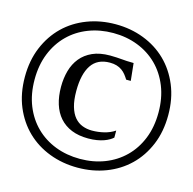

<svg xmlns="http://www.w3.org/2000/svg" viewBox="-107 -833 951 948"><g transform="rotate(15 368.5 -359.5)"><path d="M370.1 -38.1Q438 -38.1 495.8 -60.5Q553.7 -83 596.2 -124.8Q638.7 -166.5 662.6 -225.8Q686.5 -285.2 686.5 -359.4Q686.5 -433.1 662.6 -492.7Q638.7 -552.2 596.2 -594.2Q553.7 -636.2 495.8 -658.7Q438 -681.2 370.1 -681.2Q302.2 -681.2 244.1 -658.7Q186 -636.2 143.6 -594.2Q101.1 -552.2 77.1 -492.7Q53.2 -433.1 53.2 -359.4Q53.2 -285.2 77.1 -225.8Q101.1 -166.5 143.6 -124.8Q186 -83 244.1 -60.5Q302.2 -38.1 370.1 -38.1ZM370.1 6.8Q293 6.8 225.8 -18.8Q158.7 -44.4 109.4 -92Q60.1 -139.6 31.7 -207.3Q3.4 -274.9 3.4 -359.4Q3.4 -443.4 31.7 -511.2Q60.1 -579.1 109.4 -627Q158.7 -674.8 225.8 -700.4Q293 -726.1 370.1 -726.1Q447.3 -726.1 514.2 -700.4Q581.1 -674.8 630.4 -627Q679.7 -579.1 708 -511.2Q736.3 -443.4 736.3 -359.4Q736.3 -274.9 708 -207.3Q679.7 -139.6 630.4 -92Q581.1 -44.4 514.2 -18.8Q447.3 6.8 370.1 6.8ZM391.6 -188.5Q422.4 -188.5 452.9 -195.8Q483.4 -203.1 507.8 -219.7V-183.6Q501 -177.2 490 -170.7Q479 -164.1 463.4 -158.4Q447.8 -152.8 427.7 -149.4Q407.7 -146 383.3 -146Q334.5 -146 298.1 -160.9Q261.7 -175.8 237.3 -203.4Q212.9 -231 200.7 -270.3Q188.5 -309.6 188.5 -357.9Q188.5 -401.9 199.2 -440.4Q210 -479 233.4 -507.8Q256.8 -536.6 293.7 -553.2Q330.6 -569.8 383.3 -569.8Q402.8 -569.8 416.5 -568.8Q430.2 -567.9 442.9 -566.9Q455.6 -565.9 469.7 -564.9Q483.9 -564 504.4 -564L513.7 -475.1H490.2Q482.4 -487.8 473.6 -498.8Q464.8 -509.8 453.1 -518.1Q441.4 -526.4 426.3 -531Q411.1 -535.6 391.6 -535.6Q327.6 -535.6 297.1 -489.7Q266.6 -443.8 266.6 -357.9Q266.6 -310.5 276.1 -278.1Q285.6 -245.6 302.5 -225.8Q319.3 -206.1 342.3 -197.3Q365.2 -188.5 391.6 -188.5Z"/></g></svg>

Font: Arian AMU Serif
Style: Italic
Weight: 400
Italic angle: -15°
Designer: Ruben Hakobyan (Tarumian)
Foundry: Ruben Hakobyan (Tarumian)
Version: Version 1.002